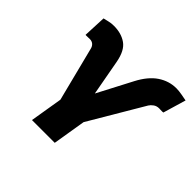

<svg xmlns="http://www.w3.org/2000/svg" viewBox="-173 -936 1136 1136"><g transform="rotate(45 394.5 -368.5)"><path d="M228 0 261.7 -204.1 174.8 -546.9Q170.9 -562 159.7 -571.5Q148.4 -581.1 129.9 -581.1Q126.5 -581.1 117.2 -580.6Q109.9 -580.6 103 -580.3Q96.2 -580.1 95.7 -581.1L102.1 -724.6Q117.2 -727.5 135 -732.4Q152.8 -737.3 177.2 -737.3Q239.3 -737.3 281.7 -707.5Q324.2 -677.7 338.9 -597.7L379.9 -374L492.7 -589.8Q532.7 -666.5 585.4 -701.9Q638.2 -737.3 699.7 -737.3Q720.2 -737.3 746.6 -732.4Q772.9 -727.5 788.6 -724.6L746.1 -581.1Q744.6 -580.1 737.1 -580.3Q729.5 -580.6 722.2 -580.6Q714.4 -581.1 711.9 -581.1Q690.9 -581.1 676 -570.3Q661.1 -559.6 653.3 -546.9L452.6 -207L418.5 0Z"/></g></svg>

Font: Inter Black
Style: Italic
Weight: 900
Italic angle: -9.39999°
Designer: Rasmus Andersson
Foundry: rsms
Version: Version 4.000;git-a52131595